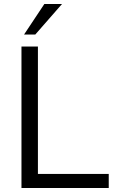

<svg xmlns="http://www.w3.org/2000/svg" viewBox="-20 -937 580 957"><path d="M87 0V-705H169V-70H522V0ZM156 -765H100L201 -917H289Z"/></svg>

Font: wassup Sans
Style: Regular
Weight: 400
Version: Version 2.001